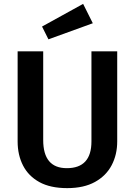

<svg xmlns="http://www.w3.org/2000/svg" viewBox="-20 -956 696 991"><path d="M327 15Q240 15 183.5 -16Q127 -47 99 -101.5Q71 -156 71 -226V-691H203V-233Q203 -88 325 -88Q452 -88 452 -226V-691H585V-226Q585 -158 556.5 -103.5Q528 -49 470.5 -17Q413 15 327 15ZM230 -753 197 -819 409 -936 459 -836Z"/></svg>

Font: Trujillo Medium
Style: Regular
Weight: 500
Designer: Fira Sans original fonts by bBox Type GmbH, Carrois Corporate GbR, & Edenspiekermann AG / Changes by Cristiano Sobral
Foundry: Fira Sans original fonts by bBox Type GmbH, Carrois Corporate GbR, & Edenspiekermann AG / Changes by Cristiano Sobral
Version: Version 4.301;October 17, 2021;FontCreator 14.0.0.2814 64-bi